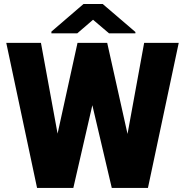

<svg xmlns="http://www.w3.org/2000/svg" viewBox="-20 -921 909 941"><path d="M180.7 -710.9 262.2 -266.1 359.9 -710.9H505.4L605 -264.6L686.5 -710.9H856L705.1 0H527.8L432.6 -405.3L339.4 0H161.6L10.7 -710.9ZM483.4 -901.4 643.6 -764.2V-757.8H514.2L436 -824.2L358.9 -757.8H231.9V-766.1L389.2 -901.4Z"/></svg>

Font: Vazirmatn RD UI Black
Style: Regular
Weight: 900
Designer: Saber Rastikerdar
Foundry: Saber Rastikerdar
Version: Version 33.003